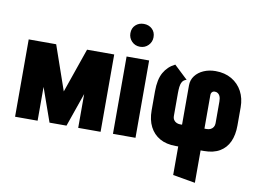

<svg xmlns="http://www.w3.org/2000/svg" viewBox="-94 -867 1635 1225"><g transform="rotate(10 723.5 -254.0)"><path d="M414 -500 314 -212 214 -500H36V1H182V-218L259 0H369L445 -218V1H590V-500Z M670 0H816V-501H670ZM743 -725Q711 -725 689.5 -705Q668 -685 668 -652Q668 -621 689.5 -599Q711 -577 743 -577Q775 -577 796.5 -599Q818 -621 818 -652Q818 -685 796.5 -705Q775 -725 743 -725Z M887 -314V-190Q887 -129 909.5 -85Q932 -41 974 -17Q1016 7 1078 7H1094V192L1239 217V7H1261Q1322 7 1362.5 -17Q1403 -41 1423 -85Q1443 -129 1443 -190V-308Q1443 -366 1419 -411Q1395 -456 1350.5 -482Q1306 -508 1246 -508Q1204 -508 1169.5 -493Q1135 -478 1114.5 -451Q1094 -424 1094 -389V-134H1081Q1070 -134 1059 -138.5Q1048 -143 1040.5 -153.5Q1033 -164 1033 -180V-328Q1033 -348 1035 -367.5Q1037 -387 1045.5 -401.5Q1054 -416 1073 -421L985 -504Q938 -481 912.5 -436Q887 -391 887 -314ZM1254 -134H1239V-352Q1239 -360 1242 -365.5Q1245 -371 1250 -374.5Q1255 -378 1263 -378Q1275 -378 1283 -372.5Q1291 -367 1295.5 -358.5Q1300 -350 1301.5 -340Q1303 -330 1303 -321V-180Q1303 -166 1296.5 -155.5Q1290 -145 1279 -139.5Q1268 -134 1254 -134Z"/></g></svg>

Font: Advent Pro ExtraBold
Style: Regular
Weight: 800
Designer: VivaRado, Andreas Kalpakidis
Foundry: VivaRado, Andreas Kalpakidis
Version: Version 3.000